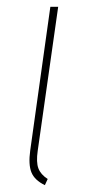

<svg xmlns="http://www.w3.org/2000/svg" viewBox="-20 -539 252 564"><path d="M150.9 -519 90.8 -96.2Q85.9 -62.5 92.8 -44.4Q99.6 -26.4 120.1 -13.2L111.8 4.9Q81.5 -9.8 72.3 -32.7Q63 -55.7 68.8 -97.2L127.9 -519Z"/></svg>

Font: Fira Sans Compressed Thin
Style: Italic
Weight: 100
Width: 3
Italic angle: -8°
Designer: Carrois Corporate & Edenspiekermann AG
Foundry: Carrois Corporate GbR & Edenspiekermann AG
Version: Version 4.203;PS 004.203;hotconv 1.0.88;makeotf.lib2.5.64775